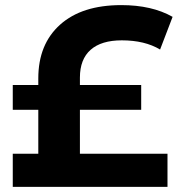

<svg xmlns="http://www.w3.org/2000/svg" viewBox="-20 -732 708 752"><path d="M293 -130H636V0H30V-130H130V-302H30V-399H130V-425Q130 -559 215.5 -635.5Q301 -712 455 -712Q575 -712 656 -666L607 -538Q547 -574 457 -574Q377 -574 335 -537Q293 -500 293 -428V-399H533V-302H293Z"/></svg>

Font: Montserrat GRBold
Style: Regular
Weight: 700
Designer: Julieta Ulanovsky
Foundry: Julieta Ulanovsky
Version: Version 1.00 May 29, 2023, initial release